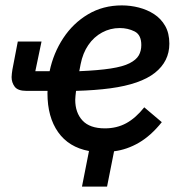

<svg xmlns="http://www.w3.org/2000/svg" viewBox="-20 -552 659 712"><path d="M403 9 377 140H284L310 8Q235 -6 195.5 -62Q156 -118 156 -206Q156 -211 156.5 -219.5Q157 -228 158 -248L188 -215H78Q46 -215 34.5 -230.5Q23 -246 23 -266Q23 -273 24 -279.5Q25 -286 26 -294L46 -398H134L111 -288H164Q178 -355 214.5 -410.5Q251 -466 306.5 -499Q362 -532 432 -532Q464 -532 495 -524Q526 -516 551.5 -499.5Q577 -483 592.5 -456Q608 -429 608 -390Q608 -357 594.5 -330Q581 -303 554.5 -282Q528 -261 486.5 -246.5Q445 -232 389 -224.5Q333 -217 262 -215Q261 -206 260 -197Q259 -188 259 -182Q259 -134 286 -105Q313 -76 369 -76Q413 -76 448 -95Q483 -114 515 -154L580 -99Q540 -49 495.5 -23Q451 3 403 9ZM424 -448Q389 -448 358.5 -431.5Q328 -415 307.5 -385Q287 -355 279 -314L274 -288Q345 -291 390.5 -298Q436 -305 460.5 -317.5Q485 -330 494.5 -346.5Q504 -363 504 -385Q504 -423 479 -435.5Q454 -448 424 -448Z"/></svg>

Font: IBM Plex Sans Medium
Style: Italic
Weight: 500
Italic angle: -11.31°
Designer: Mike Abbink, Paul van der Laan, Pieter van Rosmalen
Foundry: Bold Monday
Version: Version 3.201